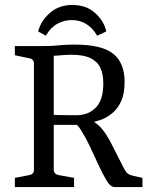

<svg xmlns="http://www.w3.org/2000/svg" viewBox="-20 -755 607 775"><path d="M40 0V-37L97 -48Q117 -51 117 -70V-498Q117 -517 97 -520L40 -532V-569H157Q189 -569 217 -572Q245 -575 281 -575Q391 -575 437 -538Q483 -501 483 -424Q483 -377 469 -346.5Q455 -316 433 -298Q411 -280 387.5 -271.5Q364 -263 345 -260L312 -251Q272 -251 236.5 -251Q201 -251 183 -251V-293Q198 -291 220 -290.5Q242 -290 262.5 -290Q283 -290 292 -290Q338 -291 367.5 -321.5Q397 -352 397 -419Q397 -456 385 -481.5Q373 -507 345 -520.5Q317 -534 268 -534Q246 -534 226.5 -532Q207 -530 197 -530V-70Q197 -52 218 -48L279 -37V0ZM443 0Q426 0 411.5 -24Q397 -48 378 -88L342 -166Q324 -203 307 -230Q290 -257 272 -264L334 -276Q366 -263 387 -240Q408 -217 428 -178L482 -72Q489 -59 496 -54Q503 -49 515 -46L555 -37V0ZM272 -735Q328 -735 364 -702.5Q400 -670 409 -628L372 -611Q355 -641 329 -657.5Q303 -674 270 -674Q239 -674 211.5 -659Q184 -644 165 -611L134 -628Q145 -671 181.5 -703Q218 -735 272 -735Z"/></svg>

Font: Rasa
Style: Regular
Weight: 400
Designer: Anna Giedrys (Yrsa+Rasa design), David Brezina (Yrsa art-direction, Rasa art-direction, design)
Foundry: Rosetta Type Foundry
Version: Version 2.004